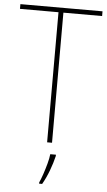

<svg xmlns="http://www.w3.org/2000/svg" viewBox="-62 -753 566 1013"><g transform="rotate(5 221.5 -246.5)"><path d="M234 0H208V-689H4V-714H439V-689H234ZM260 68Q251 106 236 146Q221 186 201 221H185V214Q193 197 202.5 169Q212 141 220 111.5Q228 82 230 61H260Z"/></g></svg>

Font: Noto Sans Myanmar UI SemiCondensed Thin
Style: Regular
Weight: 100
Width: 4
Designer: Monotype Design Team
Foundry: Monotype Imaging Inc.
Version: Version 2.103; ttfautohint (v1.8.4.7-5d5b)